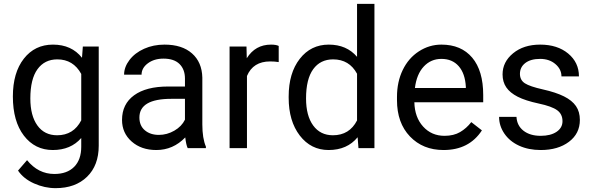

<svg xmlns="http://www.w3.org/2000/svg" viewBox="-20 -770 3083 998"><path d="M46.9 -268.6Q46.9 -392.1 104 -465.1Q161.1 -538.1 255.4 -538.1Q352.1 -538.1 406.2 -469.7L410.6 -528.3H493.2V-12.7Q493.2 89.8 432.4 148.9Q371.6 208 269 208Q211.9 208 157.2 183.6Q102.5 159.2 73.7 116.7L120.6 62.5Q178.7 134.3 262.7 134.3Q328.6 134.3 365.5 97.2Q402.3 60.1 402.3 -7.3V-52.7Q348.1 9.8 254.4 9.8Q161.6 9.8 104.2 -64.9Q46.9 -139.6 46.9 -268.6ZM137.7 -258.3Q137.7 -168.9 174.3 -117.9Q210.9 -66.9 276.9 -66.9Q362.3 -66.9 402.3 -144.5V-385.7Q360.8 -461.4 277.8 -461.4Q211.9 -461.4 174.8 -410.2Q137.7 -358.9 137.7 -258.3Z M955.6 0Q947.8 -15.6 942.9 -55.7Q879.9 9.8 792.5 9.8Q714.4 9.8 664.3 -34.4Q614.3 -78.6 614.3 -146.5Q614.3 -229 677 -274.7Q739.7 -320.3 853.5 -320.3H941.4V-361.8Q941.4 -409.2 913.1 -437.3Q884.8 -465.3 829.6 -465.3Q781.2 -465.3 748.5 -440.9Q715.8 -416.5 715.8 -381.8H625Q625 -421.4 653.1 -458.3Q681.2 -495.1 729.2 -516.6Q777.3 -538.1 835 -538.1Q926.3 -538.1 978 -492.4Q1029.8 -446.8 1031.7 -366.7V-123.5Q1031.7 -50.8 1050.3 -7.8V0ZM805.7 -68.8Q848.1 -68.8 886.2 -90.8Q924.3 -112.8 941.4 -147.9V-256.3H870.6Q704.6 -256.3 704.6 -159.2Q704.6 -116.7 732.9 -92.8Q761.2 -68.8 805.7 -68.8Z M1428.7 -447.3Q1408.2 -450.7 1384.3 -450.7Q1295.4 -450.7 1263.7 -375V0H1173.3V-528.3H1261.2L1262.7 -467.3Q1307.1 -538.1 1388.7 -538.1Q1415 -538.1 1428.7 -531.2Z M1480.5 -268.6Q1480.5 -390.1 1538.1 -464.1Q1595.7 -538.1 1689 -538.1Q1781.7 -538.1 1835.9 -474.6V-750H1926.3V0H1843.3L1838.9 -56.6Q1784.7 9.8 1688 9.8Q1596.2 9.8 1538.3 -65.4Q1480.5 -140.6 1480.5 -261.7ZM1570.8 -258.3Q1570.8 -168.5 1607.9 -117.7Q1645 -66.9 1710.4 -66.9Q1796.4 -66.9 1835.9 -144V-386.7Q1795.4 -461.4 1711.4 -461.4Q1645 -461.4 1607.9 -410.2Q1570.8 -358.9 1570.8 -258.3Z M2285.6 9.8Q2178.2 9.8 2110.8 -60.8Q2043.5 -131.3 2043.5 -249.5V-266.1Q2043.5 -344.7 2073.5 -406.5Q2103.5 -468.3 2157.5 -503.2Q2211.4 -538.1 2274.4 -538.1Q2377.4 -538.1 2434.6 -470.2Q2491.7 -402.3 2491.7 -275.9V-238.3H2133.8Q2135.7 -160.2 2179.4 -112.1Q2223.1 -64 2290.5 -64Q2338.4 -64 2371.6 -83.5Q2404.8 -103 2429.7 -135.3L2484.9 -92.3Q2418.5 9.8 2285.6 9.8ZM2274.4 -463.9Q2219.7 -463.9 2182.6 -424.1Q2145.5 -384.3 2136.7 -312.5H2401.4V-319.3Q2397.5 -388.2 2364.3 -426Q2331.1 -463.9 2274.4 -463.9Z M2903.8 -140.1Q2903.8 -176.8 2876.2 -197Q2848.6 -217.3 2780 -231.9Q2711.4 -246.6 2671.1 -267.1Q2630.9 -287.6 2611.6 -315.9Q2592.3 -344.2 2592.3 -383.3Q2592.3 -448.2 2647.2 -493.2Q2702.1 -538.1 2787.6 -538.1Q2877.4 -538.1 2933.3 -491.7Q2989.3 -445.3 2989.3 -373H2898.4Q2898.4 -410.2 2866.9 -437Q2835.4 -463.9 2787.6 -463.9Q2738.3 -463.9 2710.4 -442.4Q2682.6 -420.9 2682.6 -386.2Q2682.6 -353.5 2708.5 -336.9Q2734.4 -320.3 2802 -305.2Q2869.6 -290 2911.6 -269Q2953.6 -248 2973.9 -218.5Q2994.1 -189 2994.1 -146.5Q2994.1 -75.7 2937.5 -33Q2880.9 9.8 2790.5 9.8Q2727.1 9.8 2678.2 -12.7Q2629.4 -35.2 2601.8 -75.4Q2574.2 -115.7 2574.2 -162.6H2664.6Q2667 -117.2 2700.9 -90.6Q2734.9 -64 2790.5 -64Q2841.8 -64 2872.8 -84.7Q2903.8 -105.5 2903.8 -140.1Z"/></svg>

Font: RobotoDraft
Style: Regular
Weight: 400
Version: Version 2.001101; 2014